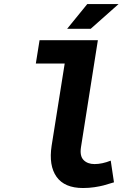

<svg xmlns="http://www.w3.org/2000/svg" viewBox="-20 -923 640 955"><path d="M314 -779.8 414.1 -902.8H569.8L431.2 -779.8ZM393.1 12.2Q300.8 12.2 261.2 -43.7Q221.7 -99.6 236.8 -198.2L301.8 -606.9H158.2L176.8 -723.1H466.8L382.8 -190.9Q376 -147 395.8 -127Q415.5 -106.9 450.2 -106.9Q487.8 -106.9 530.8 -124L546.9 -16.1Q512.2 -5.4 494.6 -0.7Q477.1 3.9 449.7 8.1Q422.4 12.2 393.1 12.2Z"/></svg>

Font: Office Code Pro D Bold Italic
Style: Regular
Weight: 700
Italic angle: -9°
Designer: Nathan Rutzky & Paul D. Hunt
Foundry: Adobe Systems Incorporated
Version: Version 1.004;PS 001.004;hotconv 1.0.70;makeotf.lib2.5.58329